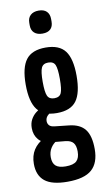

<svg xmlns="http://www.w3.org/2000/svg" viewBox="-97 -733 539 970"><g transform="rotate(-10 173.0 -247.5)"><path d="M169 191Q89 191 52.5 161.5Q16 132 16 73Q16 31 35 1.5Q54 -28 90 -47L151 -23Q131 -12 118.5 8Q106 28 106 54Q106 85 122 99Q138 113 173 113Q213 113 229 97.5Q245 82 245 49Q245 19 233 4.5Q221 -10 193 -13L118 -20Q79 -23 58 -47Q37 -71 37 -107Q37 -132 47 -150.5Q57 -169 72.5 -181.5Q88 -194 104 -202L155 -172Q137 -166 127 -155Q117 -144 117 -129Q117 -116 125 -107Q133 -98 152 -96L225 -88Q281 -82 306.5 -49Q332 -16 332 52Q332 123 293.5 157Q255 191 169 191ZM176 -160Q107 -160 76 -200Q45 -240 45 -329Q45 -416 75.5 -456Q106 -496 176 -496Q246 -496 276 -456Q306 -416 306 -329Q306 -240 276 -200Q246 -160 176 -160ZM176 -236Q203 -236 211.5 -255.5Q220 -275 220 -328Q220 -380 211.5 -399.5Q203 -419 176 -419Q150 -419 141 -399.5Q132 -380 132 -328Q132 -275 141 -255.5Q150 -236 176 -236ZM174 -568Q147 -568 132 -581.5Q117 -595 117 -620V-633Q117 -658 132 -672Q147 -686 174 -686Q201 -686 215 -672Q229 -658 229 -633V-620Q229 -595 215 -581.5Q201 -568 174 -568Z"/></g></svg>

Font: Sofia Sans Extra Condensed SemiBold
Style: Regular
Weight: 600
Designer: Botio Nikoltchev, Ani Petrova
Foundry: lettersoup
Version: Version 4.101